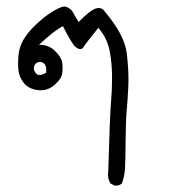

<svg xmlns="http://www.w3.org/2000/svg" viewBox="-20 -256 540 588"><path d="M331.1 312.5 318.4 305.7Q308.6 291 311.5 270.5Q316.4 97.7 319.8 59.6Q323.2 21.5 323.2 -19.5Q323.2 -60.5 315.9 -99.6Q308.6 -138.7 281.2 -170.9Q244.1 -125 235.4 -111.3Q226.6 -97.7 207 -116.2Q189.5 -141.6 172.9 -175.8Q146.5 -163.1 99.6 -119.1Q128.9 -119.1 148.4 -100.1Q168 -81.1 170.4 -64.9Q172.9 -48.8 170.4 -31.2Q168 -13.7 146 4.9Q124 23.4 96.2 20Q68.4 16.6 53.7 -1Q39.1 -18.6 36.6 -40Q34.2 -61.5 36.6 -86.9Q39.1 -112.3 51.8 -134.3Q64.5 -156.2 88.4 -179.2Q112.3 -202.1 135.7 -217.3Q159.2 -232.4 172.4 -235.4Q185.5 -238.3 200.2 -223.6L220.7 -188.5Q255.9 -224.6 273.4 -230Q291 -235.4 300.8 -220.7Q361.3 -149.4 368.2 -92.8Q375 -36.1 373 6.8Q371.1 49.8 368.2 80.1Q365.2 110.4 364.7 172.9Q364.3 235.4 362.8 259.8Q361.3 284.2 353.5 305.7Q344.7 313.5 331.1 312.5ZM121.1 -33.2Q124 -51.8 116.2 -60.1Q108.4 -68.4 98.1 -65.9Q87.9 -63.5 84.5 -52.7Q81.1 -42 90.3 -31.2Q99.6 -20.5 121.1 -33.2Z"/></svg>

Font: JasonHandwriting2
Style: Regular
Weight: 400
Version: Version 1.05.10